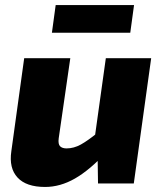

<svg xmlns="http://www.w3.org/2000/svg" viewBox="-20 -728 643 762"><path d="M259 -497 213 -179Q210 -156 218.5 -147.5Q227 -139 244 -139Q273 -139 301 -154.5Q329 -170 372 -205L402 -124Q336 -53 277.5 -19.5Q219 14 159 14Q84 14 49.5 -23.5Q15 -61 25 -128L76 -497ZM580 -497 511 0H369L367 -134L351 -146L400 -497ZM512 -708 497 -598H186L201 -708Z"/></svg>

Font: Exo 2 ExtraBold
Style: Italic
Weight: 800
Italic angle: -8°
Designer: Natanael Gama
Foundry: Natanael Gama
Version: Version 2.010